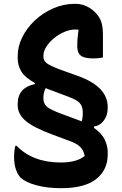

<svg xmlns="http://www.w3.org/2000/svg" viewBox="-20 -740 640 1009"><path d="M300 114Q382 114 425 80L424 75Q418 48 400.5 31Q383 14 346 1L255 -33Q155 -70 114 -105.5Q73 -141 73 -187V-194Q73 -279 163 -298V-304Q109 -334 91 -366Q73 -398 73 -433V-446Q73 -496 97 -544.5Q121 -593 163 -632.5Q205 -672 259.5 -696Q314 -720 375 -720Q407 -720 434 -707.5Q461 -695 481 -674Q503 -652 512 -625.5Q521 -599 521 -555V-438Q499 -433 470 -433Q424 -433 405 -447.5Q386 -462 386 -496Q386 -523 388 -544Q390 -565 393 -584Q386 -585 377 -585Q348 -585 318.5 -572.5Q289 -560 264 -539.5Q239 -519 223.5 -494.5Q208 -470 208 -446V-443Q208 -421 226 -407.5Q244 -394 297 -374L389 -341Q546 -285 546 -178V-173Q546 -134 526 -107Q506 -80 474 -75V-68Q516 -38 531 -5Q546 28 546 57V72Q546 153 485.5 201Q425 249 300 249Q229 249 171 233.5Q113 218 88 193Q73 178 63.5 150Q54 122 54 84Q54 66 56 51Q58 36 61 26H67Q152 114 300 114ZM389 -110Q399 -106 409 -102Q415 -119 415 -145V-150Q415 -181 399 -198.5Q383 -216 336 -233L248 -266Q233 -271 220 -277Q208 -252 208 -230V-224Q208 -195 226 -179.5Q244 -164 297 -144Z"/></svg>

Font: Recursive Mn Csl St
Style: Bold
Weight: 700
Monospace: yes
Version: Version 1.079;hotconv 1.0.112;makeotfexe 2.5.65598; ttfautoh